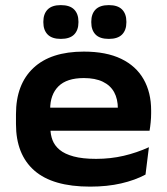

<svg xmlns="http://www.w3.org/2000/svg" viewBox="-20 -698 636 733"><path d="M324 14.5Q181 14.5 111 -47Q41 -108.5 41 -224.5V-262Q41 -376 107.5 -438.5Q174 -501 300 -501Q385.5 -501 442.5 -473.5Q499.5 -446 528.2 -395.5Q557 -345 557 -276.5V-265.5Q557 -248.5 555.2 -231Q553.5 -213.5 551 -199H426.5Q428.5 -221 429.2 -243Q430 -265 430 -283Q430 -320 415.8 -346Q401.5 -372 372.5 -386Q343.5 -400 300 -400Q235 -400 203.2 -368.5Q171.5 -337 171.5 -281V-251.5L172.5 -238.5V-208Q172.5 -184 180.5 -163Q188.5 -142 207.8 -126Q227 -110 261 -100.8Q295 -91.5 347 -91.5Q402 -91.5 452.2 -103.2Q502.5 -115 548.5 -136L535.5 -31.5Q495.5 -10 442.5 2.2Q389.5 14.5 324 14.5ZM107.5 -199V-287H524.5V-199ZM212 -549.5Q178.5 -549.5 162 -566.2Q145.5 -583 145.5 -612.5V-615.5Q145.5 -645 162 -661.8Q178.5 -678.5 212 -678.5Q246.5 -678.5 263 -661.8Q279.5 -645 279.5 -615.5V-612.5Q279.5 -583 263 -566.2Q246.5 -549.5 212 -549.5ZM395.5 -549.5Q361 -549.5 344.8 -566.2Q328.5 -583 328.5 -612.5V-615.5Q328.5 -645 345 -661.8Q361.5 -678.5 395.5 -678.5Q429.5 -678.5 446 -661.8Q462.5 -645 462.5 -615.5V-612.5Q462.5 -583 446 -566.2Q429.5 -549.5 395.5 -549.5Z"/></svg>

Font: Anek Gujarati SemiExpanded SemiBold
Style: Regular
Weight: 600
Width: 6
Designer: Mrunmayee Ghaisas (Gujarati), Yesha Goshar (Latin)
Foundry: Ek Type
Version: Version 1.003